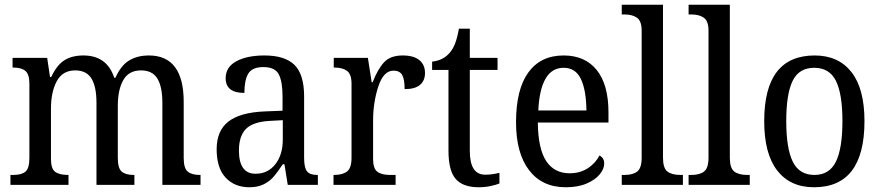

<svg xmlns="http://www.w3.org/2000/svg" viewBox="-20 -780 3716 810"><path d="M24 -42H37Q71 -42 87.5 -56Q104 -70 104 -114V-426Q104 -467 87 -481Q70 -495 36 -495H33V-536H179L191 -455H196Q220 -506 252 -526Q284 -546 332 -546Q431 -546 462 -452H467Q490 -504 525 -525Q560 -546 608 -546Q755 -546 755 -350V-114Q755 -70 772 -56Q789 -42 823 -42H826V0H665V-346Q665 -414 644 -448.5Q623 -483 575 -483Q523 -483 500 -442Q477 -401 477 -334V-114Q477 -70 493.5 -56Q510 -42 544 -42H547V0H387V-346Q387 -414 366 -448.5Q345 -483 297 -483Q244 -483 219.5 -437.5Q195 -392 195 -321V-109Q195 -68 213 -55Q231 -42 267 -42H269V0H24Z M894 -150Q894 -229 944 -267.5Q994 -306 1098 -310L1172 -313V-373Q1172 -436 1156 -466.5Q1140 -497 1091 -497Q1044 -497 1027.5 -469.5Q1011 -442 1011 -388Q932 -388 932 -450Q932 -497 977 -521.5Q1022 -546 1096 -546Q1182 -546 1222.5 -506Q1263 -466 1263 -373V-114Q1263 -73 1275 -57.5Q1287 -42 1318 -42H1321V0H1194L1180 -87H1173Q1149 -51 1132.5 -32.5Q1116 -14 1091.5 -2Q1067 10 1032 10Q970 10 932 -30.5Q894 -71 894 -150ZM1173 -191V-273L1118 -270Q1047 -266 1017.5 -236Q988 -206 988 -145Q988 -47 1058 -47Q1110 -47 1141.5 -87Q1173 -127 1173 -191Z M1387 -42H1390Q1425 -42 1444 -56.5Q1463 -71 1463 -114V-427Q1463 -467 1444 -481Q1425 -495 1391 -495H1388V-536H1532L1548 -433H1552Q1574 -489 1600.5 -517.5Q1627 -546 1679 -546Q1725 -546 1749 -526.5Q1773 -507 1773 -472Q1773 -440 1752 -422Q1731 -404 1687 -404Q1687 -446 1676.5 -464Q1666 -482 1640 -482Q1598 -482 1576 -415Q1554 -348 1554 -271V-109Q1554 -69 1572 -55.5Q1590 -42 1625 -42H1649V0H1387Z M1872 -145V-485H1803V-520Q1849 -525 1876 -556Q1891 -573 1900 -596.5Q1909 -620 1916 -659H1962V-536H2079V-485H1962V-143Q1962 -43 2027 -43Q2057 -43 2087 -51V-6Q2073 0 2049 5Q2025 10 2000 10Q1933 10 1902.5 -25Q1872 -60 1872 -145Z M2157 -264Q2157 -403 2209 -474.5Q2261 -546 2358 -546Q2448 -546 2497.5 -484.5Q2547 -423 2547 -306V-263H2249Q2250 -153 2284 -101Q2318 -49 2383 -49Q2427 -49 2459.5 -70Q2492 -91 2509 -124Q2529 -114 2529 -90Q2529 -68 2510.5 -45Q2492 -22 2455.5 -6Q2419 10 2367 10Q2267 10 2212 -62Q2157 -134 2157 -264ZM2454 -314Q2453 -400 2430.5 -447Q2408 -494 2358 -494Q2308 -494 2281.5 -448Q2255 -402 2251 -314Z M2603 -42H2615Q2650 -42 2668.5 -56.5Q2687 -71 2687 -115V-651Q2687 -691 2667.5 -705Q2648 -719 2615 -719H2603V-760H2777V-115Q2777 -71 2795.5 -56.5Q2814 -42 2850 -42H2861V0H2603Z M2885 -42H2897Q2932 -42 2950.5 -56.5Q2969 -71 2969 -115V-651Q2969 -691 2949.5 -705Q2930 -719 2897 -719H2885V-760H3059V-115Q3059 -71 3077.5 -56.5Q3096 -42 3132 -42H3143V0H2885Z M3204 -269Q3204 -546 3417 -546Q3517 -546 3572 -476Q3627 -406 3627 -269Q3627 10 3414 10Q3314 10 3259 -60.5Q3204 -131 3204 -269ZM3534 -269Q3534 -384 3506.5 -439Q3479 -494 3415 -494Q3351 -494 3324 -439Q3297 -384 3297 -269Q3297 -154 3324.5 -98Q3352 -42 3416 -42Q3479 -42 3506.5 -98Q3534 -154 3534 -269Z"/></svg>

Font: Noto Serif Narrow
Style: Regular
Weight: 400
Width: 4
Designer: Monotype Design Team
Foundry: Monotype Imaging Inc.
Version: Version 1.001